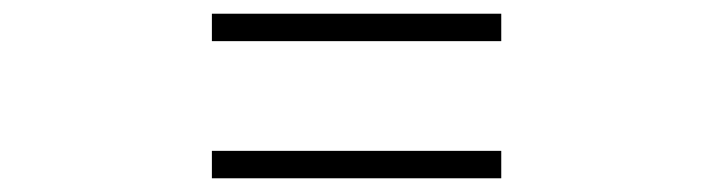

<svg xmlns="http://www.w3.org/2000/svg" viewBox="-20 -520 1040 280"><path d="M711 -460H289V-500H711ZM711 -260H289V-300H711Z"/></svg>

Font: Early Summer Mincho Light
Style: Regular
Weight: 300
Designer: GuiWonder
Version: Version 1.002